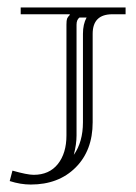

<svg xmlns="http://www.w3.org/2000/svg" viewBox="-20 -475 363 512"><path d="M157.2 -409.2Q157.2 -420.9 158.9 -425.3Q160.6 -429.7 166 -435.1V-437H35.2V-455.1H314.9V-437H279.8Q227.1 -437 227.1 -384.8V-148.9Q227.1 -73.7 181.6 -28.3Q136.2 17.1 62 17.1Q34.7 17.1 5.9 7.8L13.2 -20Q52.7 -8.8 69.8 -8.8Q111.3 -8.8 134.3 -37.6Q157.2 -66.4 157.2 -113.8ZM184.1 -409.2V-113.8Q184.1 -90.3 176.8 -62Q201.2 -96.7 201.2 -148.9V-384.8Q201.2 -410.6 210.9 -428.2H191.9Q184.1 -422.4 184.1 -409.2Z"/></svg>

Font: FoglihtenNo01
Style: Regular
Weight: 500
Version: Version 0.61